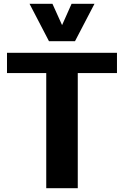

<svg xmlns="http://www.w3.org/2000/svg" viewBox="-20 -988 651 1008"><path d="M222.8 0.2V-604.5H16.7V-710.9H594.1V-604.5H388.3V0.2ZM237.1 -771.8 135.1 -967.9H255.4L305.9 -856.1L355.7 -967.9H476L373.8 -771.8Z"/></svg>

Font: Comme
Style: Regular
Weight: 400
Designer: Vernon Adams
Foundry: Vernon Adams
Version: Version 1.000;gftools[0.9.27]